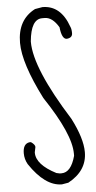

<svg xmlns="http://www.w3.org/2000/svg" viewBox="-62 -946 511 1018"><g transform="rotate(-5 193.5 -436.5)"><path d="M204.1 -909.2Q301.8 -909.2 342.8 -792Q348.6 -780.3 348.6 -757.8Q348.6 -733.4 318.4 -730.5Q292 -730.5 285.2 -794.9Q252 -850.6 210.9 -850.6H197.3Q137.7 -850.6 127 -733.4V-730.5Q127 -589.8 305.7 -305.7Q361.3 -197.3 361.3 -124Q361.3 -24.4 259.8 30.3L225.6 36.1Q135.7 36.1 53.7 -86.9Q38.1 -114.3 38.1 -145.5Q38.1 -195.3 72.3 -201.2H81.1Q102.5 -186.5 102.5 -173.8L96.7 -145.5V-143.6Q96.7 -80.1 201.2 -26.4L219.7 -22.5H228.5Q279.3 -22.5 302.7 -109.4V-121.1Q302.7 -225.6 167 -428.7Q69.3 -621.1 69.3 -730.5Q69.3 -853.5 164.1 -902.3Z"/></g></svg>

Font: Sue Ellen Francisco 
Style: Regular
Weight: 400
Designer: Kimberly Geswein
Foundry: Kimberly Geswein
Version: Version 1.002 2007